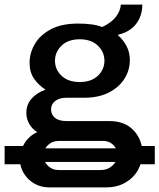

<svg xmlns="http://www.w3.org/2000/svg" viewBox="-53 -623 690 831"><path d="M159 188Q124 188 95.5 171.5Q67 155 50 127Q33 99 33 65Q33 29 53 -3Q73 -35 108 -51Q86 -65 73.5 -87Q61 -109 61 -134Q61 -171 84 -196.5Q107 -222 144 -235Q113 -255 94 -283Q75 -311 75 -351Q75 -394 98 -433Q121 -472 167.5 -496.5Q214 -521 285 -521Q316 -521 342.5 -517.5Q369 -514 389 -506Q428 -524 448 -549.5Q468 -575 470 -603H563Q563 -570 550.5 -543Q538 -516 514.5 -498Q491 -480 459 -473L458 -470Q481 -450 495 -423Q509 -396 509 -363Q509 -319 485.5 -282Q462 -245 418 -222.5Q374 -200 312 -200H235Q204 -200 186 -186Q168 -172 168 -149Q168 -127 185 -113Q202 -99 235 -99H421Q487 -99 525 -59Q563 -19 563 39Q563 80 543.5 114Q524 148 488.5 168Q453 188 406 188ZM201 113H384Q413 113 434 93.5Q455 74 455 46Q455 22 437.5 4.5Q420 -13 394 -13H201Q173 -13 154 5.5Q135 24 135 50Q135 75 154 94Q173 113 201 113ZM292 -268Q342 -268 370.5 -295Q399 -322 399 -360Q399 -398 370.5 -425.5Q342 -453 292 -453Q242 -453 213.5 -425.5Q185 -398 185 -360Q185 -322 213.5 -295Q242 -268 292 -268ZM-33 88V9H75L107 19H488L521 9H617V88H520L489 78H103L68 88Z"/></svg>

Font: Chivo Medium Medium
Style: Regular
Weight: 500
Version: Version 2.002